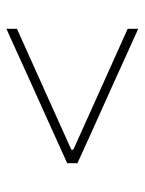

<svg xmlns="http://www.w3.org/2000/svg" viewBox="54 -594 452 600"><g transform="rotate(90 280.0 -294.0)"><path d="M70 -88V-121Q130 -148 192.8 -176.2Q255.5 -204.5 317 -232L448 -291V-297L317 -356Q255 -384 192.5 -412Q130 -440 70 -467V-500Q113 -480.5 154 -462Q195 -443.5 231 -427L331 -382Q365.5 -366.5 406.5 -348Q447.5 -329.5 490 -310V-278Q447.5 -258.5 406.5 -240.2Q365.5 -222 331 -206L231 -161Q195 -144.5 154 -126Q113 -107.5 70 -88Z"/></g></svg>

Font: Commissioner Thin
Style: Regular
Weight: 100
Designer: Kostas Bartsokas
Foundry: Kostas Bartsokas
Version: Version 1.001;gftools[0.9.23]